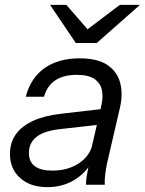

<svg xmlns="http://www.w3.org/2000/svg" viewBox="-20 -760 596 790"><path d="M334 0Q333 -11 336.5 -33Q340 -55 346 -83L341 -84L397 -326Q405 -359 399.5 -388Q394 -417 369.5 -434.5Q345 -452 296 -452Q241 -452 207.5 -429.5Q174 -407 161 -362H86Q106 -439 163 -479.5Q220 -520 307 -520Q383 -520 423.5 -491.5Q464 -463 475 -417Q486 -371 474 -319L420 -86Q416 -67 413 -43Q410 -19 411 0ZM175 10Q105 10 63 -27.5Q21 -65 21 -126Q21 -173 45 -207Q69 -241 115.5 -262.5Q162 -284 231 -292L413 -313L398 -248L229 -229Q163 -222 131 -197.5Q99 -173 99 -130Q99 -94 123.5 -76Q148 -58 195 -58Q258 -58 303 -87Q348 -116 360 -164L357 -92Q329 -44 281.5 -17Q234 10 175 10ZM292 -583 186 -740H253L372 -603H292L473 -740H556L378 -583Z"/></svg>

Font: Instrument Sans
Style: Italic
Weight: 400
Italic angle: -13°
Designer: Rodrigo Fuenzalida
Foundry: fragTYPE
Version: Version 1.000;gftools[0.9.28]